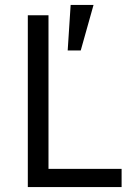

<svg xmlns="http://www.w3.org/2000/svg" viewBox="-20 -760 541 780"><path d="M308 -555 360 -740H267L255 -555ZM93 0H474V-74H177V-698H93Z"/></svg>

Font: Braiins Sans
Style: Regular
Weight: 400
Designer: Mike Abbink, Paul van der Laan, Pieter van Rosmalen, Jiri Chlebus, Lubos Buracinsky
Foundry: Bold Monday, Sudetype
Version: Version 1.000;hotconv 1.0.109;makeotfexe 2.5.65596